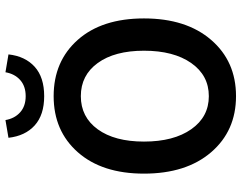

<svg xmlns="http://www.w3.org/2000/svg" viewBox="-112 -774 897 714"><g transform="rotate(-90 337.0 -416.5)"><path d="M336.9 12.2Q208 12.2 128.4 -80.3Q48.8 -172.9 48.8 -330.1Q48.8 -485.8 128.2 -575.9Q207.5 -666 336.9 -666Q466.8 -666 546.4 -576.2Q626 -486.3 626 -330.1Q626 -172.9 546.1 -80.3Q466.3 12.2 336.9 12.2ZM505.9 -330.1Q505.9 -439 460.2 -502Q414.6 -564.9 336.9 -564.9Q259.3 -564.9 213.6 -502Q168 -439 168 -330.1Q168 -219.7 213.9 -154.3Q259.8 -88.9 336.9 -88.9Q414.1 -88.9 460 -154.3Q505.9 -219.7 505.9 -330.1ZM336.9 -701.2Q267.1 -701.2 228 -736.6Q189 -772 182.1 -834L248 -845.2Q253.9 -811 276.9 -790.5Q299.8 -770 336.9 -770Q374 -770 397 -790.5Q419.9 -811 425.8 -845.2L492.2 -834Q485.4 -772 446.3 -736.6Q407.2 -701.2 336.9 -701.2Z"/></g></svg>

Font: Toshiba Sans Medium
Style: Regular
Weight: 500
Designer: Paul D. Hunt
Foundry: Toshiba Corporation
Version: Version 2.020;PS 2.0;hotconv 1.0.86;makeotf.lib2.5.63406